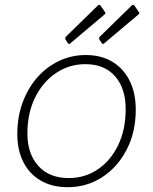

<svg xmlns="http://www.w3.org/2000/svg" viewBox="-20 -769 638 799"><path d="M262 10Q197 10 149.5 -17.5Q102 -45 77 -95Q52 -145 52 -211Q52 -282 74 -342Q96 -402 135 -446.5Q174 -491 226 -515.5Q278 -540 337 -540Q402 -540 448.5 -511.5Q495 -483 520 -432Q545 -381 545 -313Q545 -219 507 -146Q469 -73 405 -31.5Q341 10 262 10ZM266 -28Q334 -28 387.5 -64.5Q441 -101 472 -165.5Q503 -230 503 -315Q503 -401 459 -451.5Q415 -502 335 -502Q268 -502 213 -465Q158 -428 126 -363Q94 -298 94 -214Q94 -129 139.5 -78.5Q185 -28 266 -28ZM399 -745 416 -720Q419 -716 419 -714Q419 -712 413 -707L273 -589Q269 -585 266 -586.5Q263 -588 261 -592L253 -604Q251 -608 251.5 -611Q252 -614 253 -615L387 -746Q391 -750 394 -749Q397 -748 399 -745ZM540 -745 557 -720Q560 -716 560 -714Q560 -712 554 -707L414 -589Q410 -585 407 -586.5Q404 -588 402 -592L394 -604Q392 -608 392.5 -611Q393 -614 394 -615L528 -746Q532 -750 535 -749Q538 -748 540 -745Z"/></svg>

Font: Libre Franklin Thin Thin
Style: Italic
Weight: 250
Italic angle: -8°
Version: Version 3.000